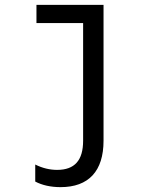

<svg xmlns="http://www.w3.org/2000/svg" viewBox="-20 -560 640 790"><path d="M406 19V-540H130V-465H322V19C322 100 287 139 215 139C185 139 155 132 125 117V187C153 202 189 210 229 210C345 210 406 144 406 19Z"/></svg>

Font: CommitMonoNiceRocks
Style: Regular
Weight: 400
Monospace: yes
Designer: Eigil Nikolajsen
Foundry: Eigil Nikolajsen
Version: Version 1.143